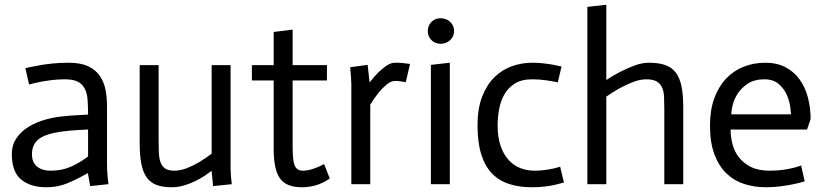

<svg xmlns="http://www.w3.org/2000/svg" viewBox="-20 -778 3481 811"><path d="M352 -231Q332 -230 314 -229Q296 -228 278.5 -226.5Q261 -225 247 -223Q175 -214 145 -191.5Q115 -169 115 -127Q115 -92 136.5 -74.5Q158 -57 193 -57Q241 -57 278.5 -73.5Q316 -90 352 -117ZM351 -47Q304 -20 263.5 -3.5Q223 13 176 13Q109 13 69.5 -19.5Q30 -52 30 -127Q30 -166 50 -195Q70 -224 102.5 -243.5Q135 -263 176 -274Q217 -285 260 -288Q278 -290 307 -291.5Q336 -293 352 -294Q352 -329 350 -356.5Q348 -384 338 -403.5Q328 -423 308.5 -433Q289 -443 253 -443Q224 -443 197 -439.5Q170 -436 149 -432Q124 -427 103 -421L87 -490Q112 -496 141 -501Q166 -506 199 -509.5Q232 -513 270 -513Q321 -513 352.5 -498Q384 -483 401.5 -457.5Q419 -432 425.5 -399.5Q432 -367 432 -331V-91Q432 -77 432.5 -61.5Q433 -46 434.5 -31Q436 -16 438 0L361 8Z M874 -55H872Q863 -48 846 -36.5Q829 -25 807 -14Q785 -3 758.5 5Q732 13 705 13Q668 13 642 3.5Q616 -6 600 -28Q584 -50 577 -86Q570 -122 570 -176V-503H650V-188Q650 -158 651 -134Q652 -110 658 -93Q664 -76 677.5 -66.5Q691 -57 716 -57Q742 -57 770 -68Q798 -79 821 -93Q848 -109 874 -129V-503H954V-65Q955 -29 959 0L880 8Z M1216 -653V-503H1361V-438H1216V-171Q1216 -138 1217.5 -116Q1219 -94 1224 -81Q1229 -68 1238 -62.5Q1247 -57 1261 -57Q1299 -58 1349 -85L1373 -24Q1340 -2 1311.5 5.5Q1283 13 1255 13Q1189 13 1162.5 -24.5Q1136 -62 1136 -149V-438H1044V-503H1136V-643Z M1464 -422Q1464 -445 1459 -494L1533 -504L1541 -431H1542Q1560 -454 1577 -471Q1594 -488 1612.5 -500.5Q1631 -513 1648 -513Q1671 -514 1712 -508L1694 -431Q1661 -437 1648 -436Q1631 -436 1612 -420Q1593 -404 1579 -386Q1561 -364 1544 -336V0H1464Z M1800 -504 1880 -513V0H1800ZM1787 -647Q1787 -670 1802.5 -685.5Q1818 -701 1841 -701Q1865 -701 1881.5 -685.5Q1898 -670 1898 -647Q1898 -624 1881.5 -608.5Q1865 -593 1841 -593Q1818 -593 1802.5 -608.5Q1787 -624 1787 -647Z M2336 -430Q2319 -434 2289 -438.5Q2259 -443 2228 -443Q2183 -443 2154.5 -425Q2126 -407 2110 -378.5Q2094 -350 2088 -315.5Q2082 -281 2082 -248Q2082 -197 2095 -160.5Q2108 -124 2129.5 -101Q2151 -78 2179 -67.5Q2207 -57 2238 -57Q2259 -57 2278.5 -59.5Q2298 -62 2314.5 -65.5Q2331 -69 2346 -74L2362 -7Q2341 -1 2323 3Q2305 7 2280.5 10Q2256 13 2228 13Q2173 13 2130 -1Q2087 -15 2057.5 -46Q2028 -77 2012.5 -127Q1997 -177 1997 -249Q1997 -319 2016.5 -369.5Q2036 -420 2068 -451.5Q2100 -483 2141.5 -498Q2183 -513 2228 -513Q2252 -513 2274.5 -510.5Q2297 -508 2314 -505Q2334 -501 2352 -497Z M2461 -749 2541 -758V-440Q2571 -460 2600.5 -475Q2630 -490 2661 -501.5Q2692 -513 2721 -513Q2762 -513 2789.5 -503.5Q2817 -494 2834 -472Q2851 -450 2858.5 -414Q2866 -378 2866 -324V0H2786V-315Q2786 -345 2785 -368.5Q2784 -392 2776.5 -408.5Q2769 -425 2753.5 -434Q2738 -443 2710 -443Q2684 -443 2654 -431.5Q2624 -420 2597 -405Q2570 -390 2541 -370V0H2461Z M3379 -12Q3356 -5 3331.5 0Q3307 5 3277.5 9Q3248 13 3216 13Q3166 13 3123 -1Q3080 -15 3048 -46Q3016 -77 2997.5 -126.5Q2979 -176 2979 -248Q2979 -313 2997 -362.5Q3015 -412 3046.5 -445.5Q3078 -479 3120.5 -496Q3163 -513 3213 -513Q3262 -513 3298 -494Q3334 -475 3357.5 -442.5Q3381 -410 3392.5 -366.5Q3404 -323 3404 -275L3389 -231H3066Q3066 -200 3074 -169Q3082 -138 3101.5 -113Q3121 -88 3152.5 -72.5Q3184 -57 3231 -57Q3261 -57 3286 -60.5Q3311 -64 3329.5 -68.5Q3348 -73 3364 -79ZM3321 -295Q3321 -302 3318 -326Q3315 -350 3304 -376Q3293 -402 3270 -422.5Q3247 -443 3209 -443Q3167 -443 3140 -425.5Q3113 -408 3097 -384Q3081 -360 3075 -335Q3069 -310 3069 -295Z"/></svg>

Font: Actor
Style: Regular
Weight: 400
Designer: Thomas Junold
Foundry: Thomas Junold
Version: Version 1.001